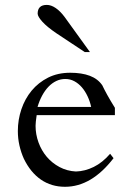

<svg xmlns="http://www.w3.org/2000/svg" viewBox="-20 -732 513 767"><path d="M339.4 -523.9H318.8L204.6 -599.6Q168 -624.5 149.4 -645Q130.9 -665.5 130.4 -677.2Q130.4 -712.4 167 -712.4Q184.1 -712.4 202.4 -700Q220.7 -687.5 237.8 -664.6ZM344.2 -304.7Q339.4 -327.1 329.8 -347.4Q320.3 -367.7 307.1 -383.1Q293.9 -398.4 277.1 -407.5Q260.3 -416.5 241.2 -416.5Q221.7 -416.5 204.8 -408.4Q188 -400.4 173.8 -385.7Q159.7 -371.1 148.4 -350.3Q137.2 -329.6 129.9 -304.7ZM439 -272H126.5Q122.1 -242.7 122.1 -229.5Q122.1 -195.3 133.8 -163.1Q145.5 -130.9 166.7 -105.7Q188 -80.6 217.8 -64.7Q247.6 -48.8 283.2 -46.9Q319.3 -47.9 354.5 -65.2Q389.6 -82.5 419.9 -117.7L433.6 -100.1Q345.7 14.2 239.7 14.2Q185.1 14.2 143.3 -14.6Q101.6 -43.5 75.2 -98.1Q64 -123 57.6 -151.1Q51.3 -179.2 51.3 -208.5Q51.3 -253.4 65.4 -295.4Q79.6 -337.4 106.4 -369.9Q133.3 -402.3 172.1 -421.9Q210.9 -441.4 260.3 -441.4Q306.6 -441.4 338.9 -429.2Q371.1 -417 388.7 -391.1Q396 -375.5 408.2 -353.3Q420.4 -331.1 439 -301.3Z"/></svg>

Font: XB Niloofar
Style: Regular
Weight: 400
Designer: Behnam
Foundry: Irmug
Version: Version 7.201 2008